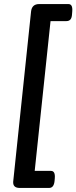

<svg xmlns="http://www.w3.org/2000/svg" viewBox="-20 -788 376 946"><path d="M77 138Q43 138 45 107L133 -731Q137 -768 173 -768H317Q339 -768 336 -732L335 -719Q334 -700 327 -692Q320 -684 307 -684H229L151 54H231Q253 54 250 90L249 102Q246 138 222 138Z"/></svg>

Font: Asap Semi Expanded Semi Expanded SemiBold
Style: Italic
Weight: 600
Width: 6
Italic angle: -6°
Designer: Pablo Cosgaya
Foundry: Omnibus-Type
Version: Version 3.001; ttfautohint (v1.8.4.7-5d5b)